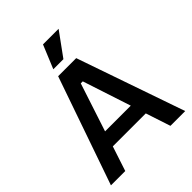

<svg xmlns="http://www.w3.org/2000/svg" viewBox="-245 -1023 1157 1157"><g transform="rotate(-45 333.0 -445.0)"><path d="M256 -690H410L649 0H523L471 -158H190L138 0H16ZM440 -255 339 -563H322L221 -255ZM327 -890H460L351 -740H265Z"/></g></svg>

Font: Mozilla Text BETA SemiBold
Style: Regular
Weight: 600
Designer: Studio DRAMA
Foundry: Studio DRAMA
Version: Version 0.100